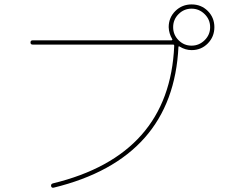

<svg xmlns="http://www.w3.org/2000/svg" viewBox="-20 -865 1040 882"><path d="M919.9 -800.3Q894.5 -825.2 859.9 -825.2Q825.2 -825.2 800.3 -800.3Q775.4 -775.4 775.4 -740.2Q775.4 -705.1 800.3 -680.2Q825.2 -655.3 859.9 -655.3Q894.5 -655.3 919.9 -680.2Q945.3 -705.1 945.3 -740.2Q945.3 -775.4 919.9 -800.3ZM129.9 -660.2Q120.1 -660.2 120.1 -669.9Q120.1 -679.7 129.9 -679.7H768.6Q769.5 -679.7 771 -681.6Q772.5 -683.6 771.5 -684.6Q755.9 -710.9 754.9 -740.2Q754.9 -784.2 785.6 -814.5Q816.4 -844.7 860.4 -844.7Q904.3 -844.7 934.6 -814.5Q964.8 -784.2 964.8 -740.2Q964.8 -696.3 934.6 -665.5Q904.3 -634.8 860.4 -634.8Q831.1 -634.8 804.7 -651.4Q803.7 -652.3 801.8 -651.9Q799.8 -651.4 799.8 -650.4Q775.4 -136.7 226.6 -2.9Q216.8 -1 214.8 -9.8Q212.9 -19.5 222.7 -22.5Q758.8 -152.3 780.3 -654.3Q780.3 -660.2 775.4 -660.2Z"/></svg>

Font: Rounded-X Mgen+ 2m thin
Style: Regular
Weight: 100
Designer: [Source Han Sans]
Ryoko NISHIZUKA  (kana & ideographs); Paul D. Hunt (Latin, Greek & Cyrillic); Wenlong ZHANG  (bopomofo
Version: Version 1.059.20150602